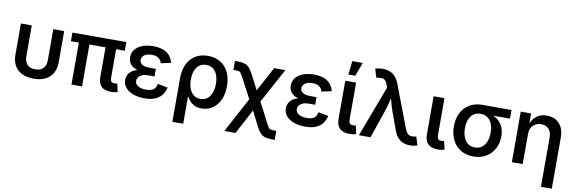

<svg xmlns="http://www.w3.org/2000/svg" viewBox="-62 -1301 6128 2042"><g transform="rotate(10 3002.5 -280.0)"><path d="M303.2 8.8Q229.5 8.8 177.2 -16.8Q125 -42.5 97.4 -91.6Q69.8 -140.6 69.8 -209.5V-545.9H187V-216.3Q187 -175.8 200.2 -148.2Q213.4 -120.6 239.5 -106.4Q265.6 -92.3 303.2 -92.3Q341.3 -92.3 367.2 -106.4Q393.1 -120.6 406.2 -148.2Q419.4 -175.8 419.4 -216.3V-545.9H537.1V-209.5Q537.1 -140.6 509.3 -91.6Q481.4 -42.5 429.2 -16.8Q377 8.8 303.2 8.8Z M1139.2 3.4Q1066.9 3.4 1033.4 -31Q1000 -65.4 1000 -131.3V-516.1H1114.3V-151.4Q1114.3 -119.1 1123.5 -105.5Q1132.8 -91.8 1157.2 -91.8Q1170.4 -91.8 1177.2 -92.8Q1184.1 -93.8 1189.5 -95.7L1210 -6.3Q1199.2 -2.9 1180.7 0.2Q1162.1 3.4 1139.2 3.4ZM711.9 0V-516.1H826.2V0ZM626 -452.6V-545.9H1208.5V-452.6Z M1500.5 9.8Q1433.6 9.8 1380.4 -9.3Q1327.1 -28.3 1296.4 -63.7Q1265.6 -99.1 1265.6 -147.9Q1265.6 -173.3 1276.1 -197.8Q1286.6 -222.2 1310.5 -241.9Q1334.5 -261.7 1375 -273.4Q1415.5 -285.2 1475.1 -285.2H1566.9V-238.3H1496.1Q1460.4 -238.3 1435.1 -227.8Q1409.7 -217.3 1396 -199.5Q1382.3 -181.6 1382.3 -158.7Q1382.3 -125 1414.1 -104.5Q1445.8 -84 1502.9 -84Q1539.6 -84 1562.3 -93Q1585 -102.1 1597.7 -120.6Q1610.4 -139.2 1616.2 -166.5L1724.1 -145.5Q1713.4 -96.7 1685.8 -61.8Q1658.2 -26.9 1612.3 -8.5Q1566.4 9.8 1500.5 9.8ZM1475.1 -263.2Q1418 -263.2 1379.4 -273.7Q1340.8 -284.2 1317.9 -302.7Q1294.9 -321.3 1285.2 -344.7Q1275.4 -368.2 1275.4 -393.6Q1275.4 -444.3 1304.2 -479.7Q1333 -515.1 1383.8 -533.9Q1434.6 -552.7 1499.5 -552.7Q1560.5 -552.7 1604.5 -536.4Q1648.4 -520 1676 -488.8Q1703.6 -457.5 1715.3 -411.1L1607.9 -387.7Q1598.6 -421.4 1572.5 -440.7Q1546.4 -460 1499 -460Q1448.7 -460 1419.7 -439Q1390.6 -418 1390.6 -386.2Q1390.6 -356.9 1417.7 -338.6Q1444.8 -320.3 1496.1 -320.3H1566.9V-263.2Z M1837.4 204.1V-268.6Q1837.4 -354.5 1868.2 -418.5Q1898.9 -482.4 1955.6 -517.6Q2012.2 -552.7 2090.3 -552.7Q2167 -552.7 2223.6 -518.8Q2280.3 -484.9 2312 -421.4Q2343.8 -357.9 2343.8 -269.5Q2343.8 -183.6 2314.5 -120.6Q2285.2 -57.6 2233.9 -23.7Q2182.6 10.3 2117.2 10.3Q2068.8 10.3 2037.6 -6.1Q2006.3 -22.5 1988.3 -44.9Q1970.2 -67.4 1960.4 -85.9H1954.6V204.1ZM2087.9 -87.4Q2132.8 -87.4 2162.8 -111.6Q2192.9 -135.7 2208.3 -177.7Q2223.6 -219.7 2223.6 -272.9Q2223.6 -325.2 2209 -366.2Q2194.3 -407.2 2164.3 -430.9Q2134.3 -454.6 2088.9 -454.6Q2045.4 -454.6 2014.9 -432.1Q1984.4 -409.7 1968.5 -368.9Q1952.6 -328.1 1952.6 -272.9Q1952.6 -218.8 1968.3 -176.8Q1983.9 -134.8 2014.2 -111.1Q2044.4 -87.4 2087.9 -87.4Z M2398.9 204.1 2638.2 -242.2H2685.5L2840.8 57.6Q2853 80.6 2861.6 91.1Q2870.1 101.6 2882.3 104.2Q2894.5 106.9 2916 106.9H2942.9V204.1H2916Q2870.6 204.1 2840.6 196Q2810.5 188 2789.1 166.3Q2767.6 144.5 2746.1 103.5L2661.1 -63L2519.5 204.1ZM2630.4 -120.1 2482.9 -397.9Q2468.8 -423.8 2460.4 -435.1Q2452.1 -446.3 2440.9 -449Q2429.7 -451.7 2407.2 -451.7H2380.9V-549.3H2407.2Q2453.6 -549.3 2483.2 -540.8Q2512.7 -532.2 2534.4 -509.3Q2556.2 -486.3 2578.1 -443.8L2662.6 -281.7L2804.7 -545.9H2925.8L2694.8 -120.1Z M3235.8 9.8Q3168.9 9.8 3115.7 -9.3Q3062.5 -28.3 3031.7 -63.7Q3001 -99.1 3001 -147.9Q3001 -173.3 3011.5 -197.8Q3022 -222.2 3045.9 -241.9Q3069.8 -261.7 3110.4 -273.4Q3150.9 -285.2 3210.4 -285.2H3302.2V-238.3H3231.4Q3195.8 -238.3 3170.4 -227.8Q3145 -217.3 3131.3 -199.5Q3117.7 -181.6 3117.7 -158.7Q3117.7 -125 3149.4 -104.5Q3181.2 -84 3238.3 -84Q3274.9 -84 3297.6 -93Q3320.3 -102.1 3333 -120.6Q3345.7 -139.2 3351.6 -166.5L3459.5 -145.5Q3448.7 -96.7 3421.1 -61.8Q3393.6 -26.9 3347.7 -8.5Q3301.8 9.8 3235.8 9.8ZM3210.4 -263.2Q3153.3 -263.2 3114.7 -273.7Q3076.2 -284.2 3053.2 -302.7Q3030.3 -321.3 3020.5 -344.7Q3010.7 -368.2 3010.7 -393.6Q3010.7 -444.3 3039.6 -479.7Q3068.4 -515.1 3119.1 -533.9Q3169.9 -552.7 3234.9 -552.7Q3295.9 -552.7 3339.8 -536.4Q3383.8 -520 3411.4 -488.8Q3439 -457.5 3450.7 -411.1L3343.3 -387.7Q3334 -421.4 3307.9 -440.7Q3281.7 -460 3234.4 -460Q3184.1 -460 3155 -439Q3126 -418 3126 -386.2Q3126 -356.9 3153.1 -338.6Q3180.2 -320.3 3231.4 -320.3H3302.2V-263.2Z M3715.3 3.4Q3642.6 3.4 3607.7 -31Q3572.8 -65.4 3572.8 -131.3V-545.9H3689.9V-152.3Q3689.9 -120.6 3699 -106.9Q3708 -93.3 3732.9 -93.3Q3745.6 -93.3 3752.4 -94.2Q3759.3 -95.2 3765.1 -97.2L3785.6 -6.3Q3773.9 -2.9 3755.1 0.2Q3736.3 3.4 3715.3 3.4ZM3593.8 -616.2 3610.4 -763.7H3723.1L3668 -616.2Z M3815.9 0 4023.4 -549.8 4015.1 -573.2Q4004.4 -606.9 3989.5 -622.3Q3974.6 -637.7 3953.9 -640.1Q3933.1 -642.6 3903.8 -636.2L3892.1 -633.3L3864.3 -726.6Q3876.5 -731.9 3899.2 -735.6Q3921.9 -739.3 3945.8 -739.3Q3988.8 -739.3 4022.7 -725.3Q4056.6 -711.4 4082.3 -681.6Q4107.9 -651.9 4126 -604L4296.4 -155.8Q4309.6 -122.6 4325.2 -106.4Q4340.8 -90.3 4361.1 -87.2Q4381.3 -84 4406.2 -89.4L4419.4 -92.3L4447.8 -1Q4435.5 3.9 4413.6 8.1Q4391.6 12.2 4366.2 12.2Q4325.7 12.2 4292.5 -1.7Q4259.3 -15.6 4234.1 -45.4Q4209 -75.2 4191.9 -123.5L4126 -303.7Q4106.9 -356.9 4094 -407.5Q4081.1 -458 4066.9 -511.7H4100.1Q4086.4 -459 4075 -407.5Q4063.5 -356 4045.4 -303.7L3941.4 0Z M4669.4 3.4Q4596.7 3.4 4561.8 -31Q4526.9 -65.4 4526.9 -131.3V-545.9H4644V-152.3Q4644 -120.6 4653.1 -106.9Q4662.1 -93.3 4687 -93.3Q4699.7 -93.3 4706.5 -94.2Q4713.4 -95.2 4719.2 -97.2L4739.7 -6.3Q4728 -2.9 4709.2 0.2Q4690.4 3.4 4669.4 3.4Z M5052.2 11.2Q4973.6 11.2 4915.5 -23.9Q4857.4 -59.1 4825.9 -122.1Q4794.4 -185.1 4794.4 -269Q4794.4 -353 4826.2 -415Q4857.9 -477.1 4915.8 -511.5Q4973.6 -545.9 5052.2 -545.9H5367.7V-452.6H5128.9L5052.2 -448.7Q5004.9 -448.7 4974.4 -425.3Q4943.8 -401.9 4928.7 -361.1Q4913.6 -320.3 4913.6 -269Q4913.6 -218.3 4928.7 -176.5Q4943.8 -134.8 4974.4 -110.4Q5004.9 -85.9 5052.2 -85.9Q5099.1 -85.9 5130.1 -110.6Q5161.1 -135.3 5176.3 -176.8Q5191.4 -218.3 5191.4 -269Q5191.4 -320.3 5176.3 -361.1Q5161.1 -401.9 5130.1 -425.3Q5099.1 -448.7 5052.2 -448.7V-477.5Q5109.9 -477.5 5157.2 -463.4Q5204.6 -449.2 5238.8 -420.7Q5272.9 -392.1 5291.5 -349.4Q5310.1 -306.6 5310.1 -250Q5310.1 -175.3 5278.3 -116.2Q5246.6 -57.1 5188.5 -22.9Q5130.4 11.2 5052.2 11.2Z M5585 -321.8V0H5467.8V-545.9H5579.1L5580.6 -411.6H5569.8Q5593.3 -483.4 5638.2 -518.1Q5683.1 -552.7 5748.5 -552.7Q5804.7 -552.7 5846.7 -529.1Q5888.7 -505.4 5911.9 -459.5Q5935.1 -413.6 5935.1 -347.2V204.1H5817.9V-330.6Q5817.9 -387.2 5788.1 -419.7Q5758.3 -452.1 5706.5 -452.1Q5671.9 -452.1 5644.3 -436.8Q5616.7 -421.4 5600.8 -392.3Q5585 -363.3 5585 -321.8Z"/></g></svg>

Font: Inter Cardless
Style: Medium
Weight: 500
Designer: Rasmus Andersson
Foundry: rsms
Version: Version 4.001;git-9221beed3